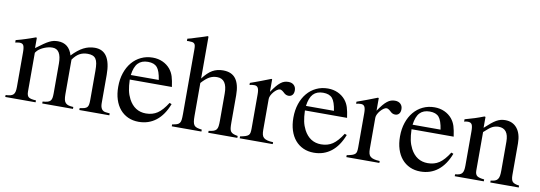

<svg xmlns="http://www.w3.org/2000/svg" viewBox="-58 -1145 4328 1538"><g transform="rotate(10 2106.0 -376.0)"><path d="M20.5 -462.9Q43.9 -468.8 63 -474.6Q82 -480.5 100.6 -486.3Q119.1 -492.2 137.2 -498.5Q155.3 -504.9 176.8 -512.7L184.6 -510.7V-426.8Q219.7 -453.1 244.1 -470.2Q268.6 -487.3 287.6 -496.6Q306.6 -505.9 322.3 -509.3Q337.9 -512.7 356.4 -512.7Q447.3 -512.7 474.6 -418Q521.5 -467.8 564.9 -490.2Q608.4 -512.7 657.2 -512.7Q787.1 -512.7 787.1 -315.4V-85Q787.1 -21.5 835.9 -18.6L864.3 -15.6V0H620.1V-15.6Q644.5 -18.6 658.7 -22.9Q672.9 -27.3 680.2 -35.6Q687.5 -43.9 689.9 -58.6Q692.4 -73.2 692.4 -97.7V-332Q692.4 -367.2 688.5 -390.6Q684.6 -414.1 674.8 -428.2Q665 -442.4 648.9 -448.7Q632.8 -455.1 609.4 -455.1Q570.3 -455.1 542 -439Q513.7 -422.9 488.3 -386.7V-105.5Q488.3 -80.1 491.7 -63Q495.1 -45.9 504.4 -35.6Q513.7 -25.4 529.3 -21Q544.9 -16.6 568.4 -15.6V0H318.4V-15.6Q341.8 -17.6 356.9 -21.5Q372.1 -25.4 380.4 -34.2Q388.7 -43 391.6 -57.6Q394.5 -72.3 394.5 -95.7V-337.9Q394.5 -455.1 322.3 -455.1Q291 -455.1 257.3 -441.4Q223.6 -427.7 204.1 -408.2Q189.5 -391.6 189.5 -388.7V-74.2Q189.5 -41 204.6 -29.3Q219.7 -17.6 264.6 -15.6V0H17.6V-15.6Q41 -16.6 56.2 -20.5Q71.3 -24.4 80.1 -33.2Q88.9 -42 92.3 -57.1Q95.7 -72.3 95.7 -94.7V-377Q95.7 -418 87.4 -433.1Q79.1 -448.2 56.6 -448.2Q46.9 -448.2 39.6 -446.8Q32.2 -445.3 20.5 -443.4Z M1339.8 -174.8Q1304.7 -83 1244.6 -36.1Q1184.6 10.7 1103.5 10.7Q1055.7 10.7 1017.1 -6.8Q978.5 -24.4 951.2 -56.6Q923.8 -88.9 909.2 -134.8Q894.5 -180.7 894.5 -238.3Q894.5 -299.8 911.6 -350.6Q928.7 -401.4 959.5 -438Q990.2 -474.6 1033.2 -495.1Q1076.2 -515.6 1127.9 -515.6Q1171.9 -515.6 1208.5 -499Q1245.1 -482.4 1270.5 -452.1Q1281.2 -438.5 1288.6 -424.8Q1295.9 -411.1 1301.3 -394.5Q1306.6 -377.9 1310.5 -357.4Q1314.5 -336.9 1318.4 -310.5H975.6Q977.5 -256.8 984.9 -222.2Q992.2 -187.5 1008.8 -155.3Q1056.6 -65.4 1149.4 -65.4Q1203.1 -65.4 1242.7 -91.8Q1282.2 -118.2 1322.3 -181.6ZM1205.1 -347.7Q1194.3 -419.9 1170.4 -447.8Q1146.5 -475.6 1095.7 -475.6Q1043.9 -475.6 1015.1 -445.3Q986.3 -415 977.5 -347.7Z M1537.1 -113.3Q1537.1 -85 1540 -66.9Q1543 -48.8 1550.8 -38.6Q1558.6 -28.3 1573.7 -23.4Q1588.9 -18.6 1613.3 -15.6V0H1372.1V-15.6Q1396.5 -19.5 1410.6 -24.4Q1424.8 -29.3 1432.1 -39.6Q1439.5 -49.8 1441.4 -66.9Q1443.4 -84 1443.4 -113.3V-638.7Q1443.4 -656.2 1441.4 -667.5Q1439.5 -678.7 1433.1 -685.1Q1426.8 -691.4 1415.5 -693.4Q1404.3 -695.3 1386.7 -695.3Q1377 -695.3 1373 -694.3V-712.9L1403.3 -720.7Q1426.8 -728.5 1444.3 -733.9Q1461.9 -739.3 1476.6 -743.7Q1491.2 -748 1503.9 -752.4Q1516.6 -756.8 1531.2 -761.7L1537.1 -757.8V-418Q1576.2 -469.7 1613.8 -491.2Q1651.4 -512.7 1700.2 -512.7Q1770.5 -512.7 1803.7 -467.8Q1836.9 -422.9 1836.9 -335V-113.3Q1836.9 -85 1838.9 -67.9Q1840.8 -50.8 1848.1 -40.5Q1855.5 -30.3 1869.1 -24.9Q1882.8 -19.5 1905.3 -15.6V0H1668.9V-15.6Q1693.4 -18.6 1708 -23.4Q1722.7 -28.3 1731 -38.6Q1739.3 -48.8 1741.7 -66.9Q1744.1 -85 1744.1 -113.3V-333Q1744.1 -451.2 1662.1 -451.2Q1627.9 -451.2 1600.1 -436Q1572.3 -420.9 1537.1 -381.8Z M1927.7 -451.2Q1952.1 -460 1972.7 -467.3Q1993.2 -474.6 2012.2 -481.9Q2031.2 -489.3 2050.3 -496.6Q2069.3 -503.9 2091.8 -512.7L2098.6 -510.7V-408.2Q2119.1 -438.5 2135.7 -458.5Q2152.3 -478.5 2168 -490.7Q2183.6 -502.9 2198.7 -507.8Q2213.9 -512.7 2231.4 -512.7Q2259.8 -512.7 2276.4 -496.6Q2293 -480.5 2293 -454.1Q2293 -429.7 2281.2 -416.5Q2269.5 -403.3 2250 -403.3Q2239.3 -403.3 2229 -407.7Q2218.8 -412.1 2205.1 -425.8Q2196.3 -433.6 2188.5 -437.5Q2180.7 -441.4 2175.8 -441.4Q2164.1 -441.4 2150.9 -432.1Q2137.7 -422.9 2126 -409.2Q2114.3 -395.5 2106.4 -379.9Q2098.6 -364.3 2098.6 -350.6V-99.6Q2098.6 -76.2 2102.5 -60.5Q2106.4 -44.9 2117.2 -35.6Q2127.9 -26.4 2146.5 -21.5Q2165 -16.6 2193.4 -15.6V0H1924.8V-15.6Q1951.2 -20.5 1967.3 -25.9Q1983.4 -31.2 1991.7 -39.1Q2000 -46.9 2002.4 -60.1Q2004.9 -73.2 2004.9 -93.8V-372.1Q2004.9 -409.2 1996.1 -424.3Q1987.3 -439.5 1966.8 -439.5Q1956.1 -439.5 1947.8 -438.5Q1939.5 -437.5 1927.7 -434.6Z M2764.6 -174.8Q2729.5 -83 2669.4 -36.1Q2609.4 10.7 2528.3 10.7Q2480.5 10.7 2441.9 -6.8Q2403.3 -24.4 2376 -56.6Q2348.6 -88.9 2334 -134.8Q2319.3 -180.7 2319.3 -238.3Q2319.3 -299.8 2336.4 -350.6Q2353.5 -401.4 2384.3 -438Q2415 -474.6 2458 -495.1Q2501 -515.6 2552.7 -515.6Q2596.7 -515.6 2633.3 -499Q2669.9 -482.4 2695.3 -452.1Q2706.1 -438.5 2713.4 -424.8Q2720.7 -411.1 2726.1 -394.5Q2731.4 -377.9 2735.4 -357.4Q2739.3 -336.9 2743.2 -310.5H2400.4Q2402.3 -256.8 2409.7 -222.2Q2417 -187.5 2433.6 -155.3Q2481.4 -65.4 2574.2 -65.4Q2627.9 -65.4 2667.5 -91.8Q2707 -118.2 2747.1 -181.6ZM2629.9 -347.7Q2619.1 -419.9 2595.2 -447.8Q2571.3 -475.6 2520.5 -475.6Q2468.8 -475.6 2439.9 -445.3Q2411.1 -415 2402.3 -347.7Z M2794.9 -451.2Q2819.3 -460 2839.8 -467.3Q2860.4 -474.6 2879.4 -481.9Q2898.4 -489.3 2917.5 -496.6Q2936.5 -503.9 2959 -512.7L2965.8 -510.7V-408.2Q2986.3 -438.5 3002.9 -458.5Q3019.5 -478.5 3035.2 -490.7Q3050.8 -502.9 3065.9 -507.8Q3081.1 -512.7 3098.6 -512.7Q3127 -512.7 3143.6 -496.6Q3160.2 -480.5 3160.2 -454.1Q3160.2 -429.7 3148.4 -416.5Q3136.7 -403.3 3117.2 -403.3Q3106.4 -403.3 3096.2 -407.7Q3085.9 -412.1 3072.3 -425.8Q3063.5 -433.6 3055.7 -437.5Q3047.9 -441.4 3043 -441.4Q3031.2 -441.4 3018.1 -432.1Q3004.9 -422.9 2993.2 -409.2Q2981.4 -395.5 2973.6 -379.9Q2965.8 -364.3 2965.8 -350.6V-99.6Q2965.8 -76.2 2969.7 -60.5Q2973.6 -44.9 2984.4 -35.6Q2995.1 -26.4 3013.7 -21.5Q3032.2 -16.6 3060.5 -15.6V0H2792V-15.6Q2818.4 -20.5 2834.5 -25.9Q2850.6 -31.2 2858.9 -39.1Q2867.2 -46.9 2869.6 -60.1Q2872.1 -73.2 2872.1 -93.8V-372.1Q2872.1 -409.2 2863.3 -424.3Q2854.5 -439.5 2834 -439.5Q2823.2 -439.5 2814.9 -438.5Q2806.6 -437.5 2794.9 -434.6Z M3631.8 -174.8Q3596.7 -83 3536.6 -36.1Q3476.6 10.7 3395.5 10.7Q3347.7 10.7 3309.1 -6.8Q3270.5 -24.4 3243.2 -56.6Q3215.8 -88.9 3201.2 -134.8Q3186.5 -180.7 3186.5 -238.3Q3186.5 -299.8 3203.6 -350.6Q3220.7 -401.4 3251.5 -438Q3282.2 -474.6 3325.2 -495.1Q3368.2 -515.6 3419.9 -515.6Q3463.9 -515.6 3500.5 -499Q3537.1 -482.4 3562.5 -452.1Q3573.2 -438.5 3580.6 -424.8Q3587.9 -411.1 3593.3 -394.5Q3598.6 -377.9 3602.5 -357.4Q3606.4 -336.9 3610.4 -310.5H3267.6Q3269.5 -256.8 3276.9 -222.2Q3284.2 -187.5 3300.8 -155.3Q3348.6 -65.4 3441.4 -65.4Q3495.1 -65.4 3534.7 -91.8Q3574.2 -118.2 3614.3 -181.6ZM3497.1 -347.7Q3486.3 -419.9 3462.4 -447.8Q3438.5 -475.6 3387.7 -475.6Q3335.9 -475.6 3307.1 -445.3Q3278.3 -415 3269.5 -347.7Z M3671.9 -462.9Q3717.8 -475.6 3751.5 -486.3Q3785.2 -497.1 3825.2 -512.7L3834 -510.7V-421.9Q3862.3 -448.2 3883.8 -465.8Q3905.3 -483.4 3923.3 -493.7Q3941.4 -503.9 3958.5 -508.3Q3975.6 -512.7 3995.1 -512.7Q4056.6 -512.7 4091.8 -468.8Q4127 -424.8 4127 -345.7V-89.8Q4127 -49.8 4140.6 -35.2Q4154.3 -20.5 4194.3 -15.6V0H3962.9V-15.6Q3983.4 -17.6 3997.1 -22.5Q4010.7 -27.3 4019 -38.1Q4027.3 -48.8 4030.3 -66.4Q4033.2 -84 4033.2 -110.4V-343.8Q4033.2 -451.2 3952.1 -451.2Q3938.5 -451.2 3925.8 -448.2Q3913.1 -445.3 3899.9 -438.5Q3886.7 -431.6 3871.6 -418.9Q3856.4 -406.2 3835.9 -387.7V-74.2Q3835.9 -43.9 3851.6 -31.7Q3867.2 -19.5 3910.2 -15.6V0H3673.8V-15.6Q3695.3 -17.6 3708.5 -22Q3721.7 -26.4 3729.5 -36.1Q3737.3 -45.9 3740.2 -61Q3743.2 -76.2 3743.2 -99.6V-377Q3743.2 -418 3734.4 -433.1Q3725.6 -448.2 3702.1 -448.2Q3684.6 -448.2 3671.9 -443.4Z"/></g></svg>

Font: Jomolhari
Style: Regular
Weight: 400
Designer: Christopher J. Fynn
Foundry: Christopher  J.  Fynn (Karma Drubgy¸ Tenzin).
Version: Version 1.000